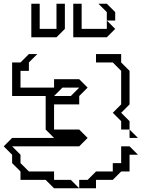

<svg xmlns="http://www.w3.org/2000/svg" viewBox="-20 -965 760 1030"><path d="M630 -270V-315L585 -360L630 -405V-585L585 -630H495V-675H630V-630L675 -585V-405L630 -360L675 -315V-270ZM270 -450H360L405 -495H315ZM675 -225V-270L720 -225ZM90 0V-45L45 -90V-135L0 -180L45 -225H270L225 -270V-450H45V-630H90L135 -675H180L135 -630V-585H90V-495H270V-540H405L450 -495L405 -450V-405H270V-270H405L450 -225L405 -180H45L90 -135V-90L135 -45H270V0H360L405 45H270L225 0ZM405 45V0H450L495 -45H585V-90H630V-180H675L720 -135H675V-45H630L585 0H495V45ZM553 -855V-900L508 -945H553L598 -900V-855ZM148 -765V-945H193V-810H283V-945H328V-810L283 -765ZM373 -765V-945H418V-810H553V-855L598 -810L553 -765Z"/></svg>

Font: Rubik Iso
Style: Regular
Weight: 400
Designer: Hubert and Fischer, NaN
Foundry: Hubert and Fischer, NaN
Version: Version 2.200